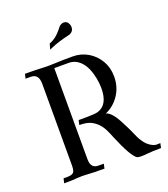

<svg xmlns="http://www.w3.org/2000/svg" viewBox="-138 -851 838 955"><g transform="rotate(-20 281.0 -373.5)"><path d="M447.8 5.4Q433.6 5.4 424.8 2.9Q397 -11.7 346.7 -132.8Q337.9 -155.8 328.6 -174.3Q307.6 -216.3 269 -235.4Q247.6 -246.1 208.5 -246.1L213.9 -270.5H250Q298.3 -270.5 316.4 -275.4Q374.5 -293 374.5 -381.3Q374.5 -406.7 368.7 -436.5Q356.4 -495.6 329.1 -525.1Q301.8 -554.7 264.6 -554.7H188.5V-76.2Q188.5 -52.2 194.8 -41.5Q204.1 -23.9 230 -23.9H257.3L252 0.5Q190.4 0.5 151.4 -2.4Q143.6 -2.9 132.8 -2.9Q120.6 -2.9 108.9 -2Q93.3 0.5 38.6 0.5L44.4 -23.9H64Q85.9 -23.9 95.7 -31.7Q105.5 -39.6 105.5 -69.3V-502Q105.5 -554.2 64 -554.2H36.1Q37.6 -561 39.1 -566.7Q40.5 -572.3 41.5 -578.1Q103 -578.1 142.1 -575.7Q149.9 -575.2 160.6 -575.2Q176.3 -575.2 199.7 -576.2Q234.9 -578.1 293.5 -578.1Q337.9 -578.1 374.3 -556.6Q410.6 -535.2 432.4 -498Q454.1 -460.9 454.1 -414.1Q454.1 -359.4 425.8 -316.9Q397.5 -274.4 352.1 -254.9Q383.8 -248 419.9 -173.3Q431.2 -154.3 459.5 -89.8Q478 -54.2 499.5 -38.8Q521 -23.4 536.1 -23.4L556.6 -23.9L551.3 0.5Q506.8 0.5 476.6 3.4Q460 5.4 447.8 5.4ZM200.7 -647.9 209 -677.7Q214.8 -680.2 215.3 -680.4Q215.8 -680.7 216.8 -680.7Q242.2 -692.4 260.5 -712.2Q278.8 -731.9 283.7 -739.7Q284.7 -740.2 284.7 -740.7Q287.6 -745.1 297.9 -749.5Q303.7 -752 309.1 -752Q329.6 -752 336.9 -730Q338.9 -723.6 338.9 -717.3Q338.9 -695.8 319.3 -687L314.9 -685.1Q254.9 -671.9 212.9 -653.3Z"/></g></svg>

Font: Quaaykop
Style: Regular
Weight: 400
Designer: Tup Wanders
Foundry: Free font, DO NOT SELL
Version: Version 1.00;July 31, 2023;FontCreator 11.5.0.2430 64-bit